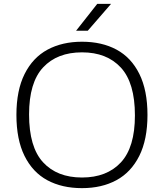

<svg xmlns="http://www.w3.org/2000/svg" viewBox="-20 -965 848 994"><path d="M65 -370Q65 -497.5 107.5 -582.2Q150 -667 226.2 -708Q302.5 -749 404.5 -749Q507.5 -749 583.5 -708Q659.5 -667 701.5 -582.2Q743.5 -497.5 743.5 -370Q743.5 -242.5 701 -157.8Q658.5 -73 582.5 -32Q506.5 9 404.5 9Q301 9 225 -32Q149 -73 107 -157.8Q65 -242.5 65 -370ZM678.5 -367.5Q678.5 -536 605.8 -615Q533 -694 404.5 -694Q276 -694 203.2 -616Q130.5 -538 130.5 -372.5Q130.5 -203.5 203 -124.8Q275.5 -46 404.5 -46Q533 -46 605.8 -124.2Q678.5 -202.5 678.5 -367.5ZM374 -806 483.5 -945H555L434.5 -806Z"/></svg>

Font: Encode Sans Expanded Light
Style: Regular
Weight: 300
Width: 7
Designer: Multiple Designers
Foundry: Impallari Type
Version: Version 2.000